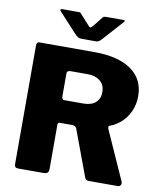

<svg xmlns="http://www.w3.org/2000/svg" viewBox="-101 -1034 932 1114"><g transform="rotate(10 365.5 -477.5)"><path d="M687 -30Q692 -18 686.5 -9Q681 0 670 0H499Q480 0 474 -19L374 -288Q368 -303 344 -303H275Q268 -303 265.5 -299Q263 -295 263 -292V-27Q263 0 233 0H84Q71 0 66 -5.5Q61 -11 61 -23V-721Q61 -742 78 -742H402Q542 -742 619 -688Q696 -634 696 -534Q696 -485 678 -445Q660 -405 630 -377.5Q600 -350 562 -336Q553 -332 558 -318L687 -30ZM389 -437Q437 -437 462 -459.5Q487 -482 487 -521Q487 -564 458.5 -586.5Q430 -609 389 -609H284Q263 -609 263 -591V-457Q263 -437 278 -437H389ZM412 -946Q417 -953 423 -954Q429 -955 437 -955H534Q552 -955 535 -938L426 -817Q421 -813 415.5 -809Q410 -805 400 -805H315Q302 -805 295 -809Q288 -813 281 -819L171 -938Q164 -945 164.5 -950Q165 -955 173 -955H264Q273 -955 278 -954.5Q283 -954 288 -946L337 -892Q348 -878 353.5 -879Q359 -880 369 -892Z"/></g></svg>

Font: Libre Franklin ExtraBold
Style: Regular
Weight: 800
Designer: Pablo Impallari, Rodrigo Fuenzalida, Nhung Nguyen
Foundry: Impallari Type
Version: Version 3.000